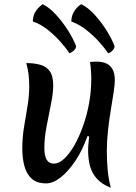

<svg xmlns="http://www.w3.org/2000/svg" viewBox="-20 -872 646 913"><path d="M507 21Q464 4 440.5 -22.5Q417 -49 408 -82.5Q399 -116 399 -156Q399 -172 400.5 -188.5Q402 -205 404 -223L396 -225Q373 -159 339 -108Q305 -57 268.5 -28.5Q232 0 200 0Q155 0 130.5 -22.5Q106 -45 96 -82.5Q86 -120 86 -166Q86 -219 94.5 -269.5Q103 -320 111 -368Q119 -416 119 -462Q119 -490 116 -517Q113 -544 105 -572Q143 -572 171.5 -564Q200 -556 216.5 -533.5Q233 -511 233 -465Q233 -429 222.5 -377.5Q212 -326 201.5 -271Q191 -216 191 -168Q191 -131 202 -112.5Q213 -94 237 -94Q260 -94 285 -117Q310 -140 333 -180Q356 -220 374.5 -271.5Q393 -323 403.5 -380.5Q414 -438 414 -496Q414 -516 412.5 -537Q411 -558 408 -577Q416 -578 424.5 -578.5Q433 -579 440 -579Q462 -579 481.5 -572Q501 -565 513.5 -545.5Q526 -526 526 -490Q526 -471 520.5 -434Q515 -397 507 -349.5Q499 -302 493.5 -251.5Q488 -201 488 -154Q488 -108 492 -64Q496 -20 507 21ZM525 -652Q524 -641 514.5 -631Q505 -621 494 -619Q477 -645 449.5 -675Q422 -705 388.5 -731Q355 -757 319 -770Q320 -795 329 -811.5Q338 -828 348.5 -838Q359 -848 366 -852Q398 -837 429.5 -802.5Q461 -768 486.5 -727.5Q512 -687 525 -652ZM342 -652Q341 -641 331 -631.5Q321 -622 310 -619Q293 -645 265.5 -675.5Q238 -706 205 -732Q172 -758 136 -770Q137 -796 146 -812Q155 -828 166 -838Q177 -848 183 -852Q214 -837 245 -803.5Q276 -770 302 -729.5Q328 -689 342 -652Z"/></svg>

Font: Merienda
Style: Regular
Weight: 400
Designer: Eduardo Rodriguez Tunni
Foundry: Eduardo Rodriguez Tunni
Version: Version 2.001